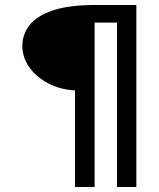

<svg xmlns="http://www.w3.org/2000/svg" viewBox="-20 -685 640 773"><path d="M282 68V-321Q223 -324 175 -349Q127 -374 98.5 -413.5Q70 -453 70 -501Q70 -545 98 -582.5Q126 -620 191 -642.5Q256 -665 367 -665H529V68H451V-594H361V68Z"/></svg>

Font: Inconsolata Expanded Medium
Style: Regular
Weight: 500
Width: 7
Monospace: yes
Designer: Raph Levien, Cyreal, Brenton Simpson
Foundry: Raph Levien, Cyreal, Google
Version: Version 3.001; ttfautohint (v1.8.2.53-6de2)